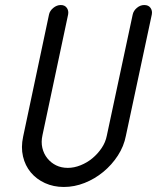

<svg xmlns="http://www.w3.org/2000/svg" viewBox="-20 -745 625 764"><path d="M149 -207Q143 -180 148.5 -156.5Q154 -133 168.5 -115Q183 -97 203.5 -87Q224 -77 250 -77Q275 -77 301 -87.5Q327 -98 348 -115.5Q369 -133 384.5 -156Q400 -179 405 -205L508 -687Q511 -702 524.5 -713.5Q538 -725 554 -725Q571 -725 579 -713.5Q587 -702 584 -687L481 -205Q473 -163 449 -126Q425 -89 391 -61Q357 -33 316.5 -17Q276 -1 234 -1Q193 -1 159 -16.5Q125 -32 102.5 -59Q80 -86 71.5 -122.5Q63 -159 72 -201L175 -687Q178 -702 192 -713.5Q206 -725 222 -725Q238 -725 246 -713.5Q254 -702 251 -687Z"/></svg>

Font: VDS Compensated
Style: Light Italic
Weight: 300
Italic angle: -12°
Designer: artmaker
Foundry: artmaker
Version: Version 1.000 2012 initial release